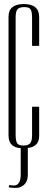

<svg xmlns="http://www.w3.org/2000/svg" viewBox="-20 -726 234 946"><path d="M22 -644Q22 -706 97.5 -706Q173 -706 173 -642V-500H138V-638Q138 -668 131 -679.5Q124 -691 100 -691Q76 -691 66.5 -680.5Q57 -670 57 -641V-62Q57 -33 64 -21Q71 -9 95 -9Q119 -9 128.5 -20Q138 -31 138 -60V-200H173V-57Q173 -3 117 3V137Q117 167 99.5 183.5Q82 200 57.5 200Q33 200 22 196L27 185Q36 188 48 188Q82 188 82 133V4Q22 0 22 -59Z"/></svg>

Font: Dorsa
Style: Regular
Weight: 400
Version: Version 1.002